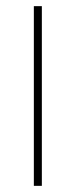

<svg xmlns="http://www.w3.org/2000/svg" viewBox="-20 -604 246 624"><path d="M90 0V-584H116V0Z"/></svg>

Font: Noto Sans Hebrew Thin
Style: Regular
Weight: 250
Designer: Monotype Design Team
Foundry: Monotype Imaging Inc.
Version: Version 2.003